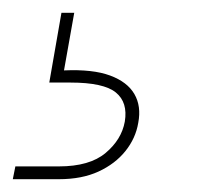

<svg xmlns="http://www.w3.org/2000/svg" viewBox="-109 -27 310 300"><path d="M-89 253 -85 233H-17Q31 233 56 212Q81 191 86 163Q91 133 72 117.5Q53 102 1 102H-32L-13 -7H7L-9 83Q36 81 63 91Q90 101 101 120Q112 139 107 165Q103 189 87 209Q71 229 45 241Q19 253 -17 253Z"/></svg>

Font: DM Sans Thin
Style: Italic
Weight: 250
Italic angle: -10°
Designer: Colophon Foundry, Jonny Pinhorn
Foundry: Colophon Foundry
Version: Version 4.004;gftools[0.9.30]